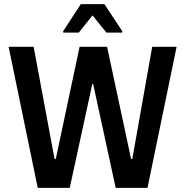

<svg xmlns="http://www.w3.org/2000/svg" viewBox="-20 -916 904 936"><path d="M164 0 22 -688H144L246 -141H252L368 -688H502L619 -141H625L722 -688H841L699 0H544L434 -507H430L320 0ZM288 -757V-764L374 -896H489L576 -764V-757H499L431 -841L364 -757Z"/></svg>

Font: Saira Semi Condensed Medium
Style: Regular
Weight: 500
Width: 4
Designer: Hector Gatti with collaboration of the Omnibus-Type team
Foundry: Omnibus-Type
Version: Version 1.001; ttfautohint (v1.8)